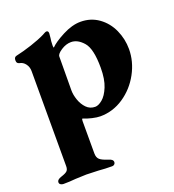

<svg xmlns="http://www.w3.org/2000/svg" viewBox="-128 -540 814 897"><g transform="rotate(-20 279.0 -91.5)"><path d="M15 242Q15 228 38 221Q60 214 67.5 206.5Q75 199 75 183V-290Q75 -310 63.5 -325.5Q52 -341 34 -344Q27 -346 24 -350Q21 -354 21 -363Q21 -378 33 -381Q70 -389 112.5 -403Q155 -417 183 -431Q185 -432 192 -436Q199 -440 203 -440Q213 -440 213 -427L211 -405Q210 -399 209 -390Q208 -381 208 -369Q208 -359 210 -357Q230 -378 278 -403Q326 -428 368 -428Q419 -428 458 -400Q497 -372 517.5 -326.5Q538 -281 538 -231Q538 -169 506.5 -111Q475 -53 421.5 -17Q368 19 305 19Q289 19 265 13.5Q241 8 223 0Q219 0 219 11V172Q219 193 230.5 203Q242 213 271 222Q293 228 293 242Q293 248 288.5 252.5Q284 257 277 257Q243 257 209 254Q167 252 150 252Q134 252 96 254Q66 257 35 257Q27 257 21 253Q15 249 15 242ZM384 -194Q384 -288 355.5 -321Q327 -354 294 -354Q269 -354 244.5 -338Q220 -322 220 -309L219 -141Q219 -119 228 -93Q237 -67 254.5 -49Q272 -31 298 -31Q314 -31 334 -47.5Q354 -64 369 -100.5Q384 -137 384 -194Z"/></g></svg>

Font: EB Garamond ExtraBold
Style: Regular
Weight: 800
Designer: Georg Duffner and Octavio Pardo
Foundry: Georg Duffner
Version: Version 1.000